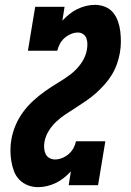

<svg xmlns="http://www.w3.org/2000/svg" viewBox="-20 -763 540 791"><path d="M137 8Q114 8 94 0Q74 -8 59.5 -23Q45 -38 37.5 -58Q30 -78 26.5 -100Q23 -122 23 -144.5Q23 -167 27 -189Q32 -218 44 -246.5Q56 -275 74.5 -300.5Q93 -326 116.5 -347.5Q140 -369 166 -387.5Q192 -406 219 -422Q246 -438 271 -457Q296 -476 314.5 -502.5Q333 -529 338 -558Q340 -570 340 -582Q340 -594 336 -605Q332 -616 322.5 -622.5Q313 -629 301 -629Q287 -629 272.5 -623Q258 -617 246 -606.5Q234 -596 226.5 -582Q219 -568 216 -554H95L125 -735H246L237 -678Q250 -692 265.5 -704.5Q281 -717 298.5 -725.5Q316 -734 334.5 -738.5Q353 -743 371 -743Q393 -743 413 -735Q433 -727 446 -711Q459 -695 466 -675Q473 -655 475.5 -634Q478 -613 478 -591Q478 -569 474 -546Q470 -523 462 -500Q454 -477 441 -455.5Q428 -434 411 -415Q394 -396 375.5 -379.5Q357 -363 336 -348.5Q315 -334 294 -320.5Q273 -307 251.5 -293Q230 -279 211.5 -261.5Q193 -244 180 -222.5Q167 -201 163 -177Q161 -165 162 -152Q163 -139 168 -128.5Q173 -118 183.5 -112Q194 -106 207 -106Q221 -106 236 -112Q251 -118 263 -128.5Q275 -139 282.5 -152.5Q290 -166 293 -181H414L384 0H263L272 -57Q259 -43 243.5 -30.5Q228 -18 210.5 -9.5Q193 -1 174 3.5Q155 8 137 8Z"/></svg>

Font: Iosevka Curly Slab Heavy
Style: Italic
Weight: 900
Italic angle: -9°
Monospace: yes
Designer: Belleve Invis
Foundry: Belleve Invis
Version: Version 22.1.2; ttfautohint (v1.8.4)